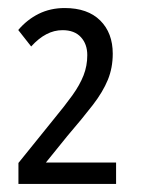

<svg xmlns="http://www.w3.org/2000/svg" viewBox="-20 -873 351 478"><path d="M269 -415H25.9V-467.3L113.8 -576.2Q141.6 -609.9 160.2 -635.7Q178.7 -661.6 188 -685.3Q197.3 -709 197.3 -735.8Q197.3 -763.2 181.4 -780.5Q165.5 -797.9 135.7 -797.9Q114.7 -797.9 95.5 -787.8Q76.2 -777.8 57.6 -757.3L25.4 -798.3Q47.4 -824.2 76.4 -838.6Q105.5 -853 141.1 -853Q198.2 -853 229.5 -822Q260.7 -791 260.7 -739.3Q260.7 -704.1 248.5 -674.3Q236.3 -644.5 211.2 -611.8Q186 -579.1 147.5 -534.2L94.2 -468.3H269Z"/></svg>

Font: Open Sans Condensed
Style: Regular
Weight: 400
Width: 3
Designer: Monotype Design Team
Foundry: Monotype Imaging Inc.
Version: Version 3.000